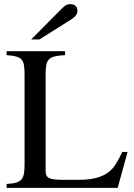

<svg xmlns="http://www.w3.org/2000/svg" viewBox="-20 -910 651 930"><path d="M598 -174H572C556 -139 543 -117 530 -100C496 -57 442 -39 361 -39H291C218 -39 201 -46 201 -84V-548C201 -625 213 -638 295 -643V-662H12V-643C90 -637 99 -623 99 -546V-115C99 -39 86 -23 12 -19V0H550ZM131 -719H171L325 -816C346 -829 355 -842 355 -858C355 -878 342 -890 320 -890C305 -890 296 -885 278 -867Z"/></svg>

Font: XITS Math
Style: Regular
Weight: 400
Designer: MicroPress Inc., with final additions and corrections provided by Coen Hoffman, Elsevier (retired)
Version: Version 1.302